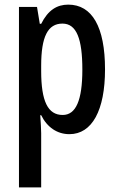

<svg xmlns="http://www.w3.org/2000/svg" viewBox="-20 -570 513 830"><path d="M275 -550C227 -550 188 -527 158 -467H152L140 -540H62V240H158V6C158 -14 156 -40 154 -72H158C184 -19 228 10 280 10C378 10 434 -93 434 -270C434 -454 378 -550 275 -550ZM250 -468C311 -468 336 -402 336 -269C336 -136 308 -73 251 -73C187 -73 158 -132 158 -263V-286C158 -412 187 -468 250 -468Z"/></svg>

Font: Noto Sans Khmer ExtraCondensed Medium
Style: Regular
Weight: 500
Width: 2
Designer: Danh Hong and the Monotype Design Team
Foundry: Monotype Imaging Inc.
Version: Version 2.004